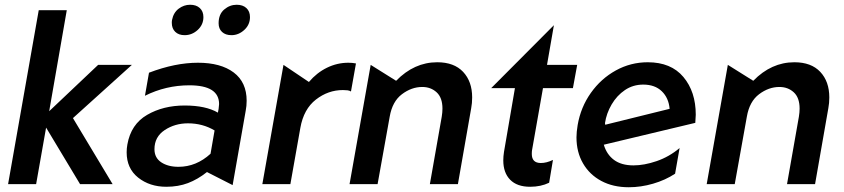

<svg xmlns="http://www.w3.org/2000/svg" viewBox="-20 -775 3553 808"><path d="M261 -732H143L14 0H132L174 -238L317 0H454L287 -278L535 -502H393L187 -307Z M731 -73Q687 -73 658.5 -92Q630 -111 630 -147Q630 -199 673 -227.5Q716 -256 771 -256Q833 -256 883 -226L866 -128Q806 -73 731 -73ZM1018 -351Q1018 -429 963.5 -470Q909 -511 813 -511Q717 -511 607 -469L590 -372Q678 -416 777 -416Q902 -416 902 -337Q902 -331 900 -317L897 -301Q846 -331 757 -331Q667 -331 599 -291.5Q531 -252 516 -167Q513 -151 513 -134Q513 -66 561.5 -27.5Q610 11 680 11Q730 11 771 -4.5Q812 -20 851 -51L959 4L1014 -309Q1018 -329 1018 -351ZM704 -691Q703 -687 703 -679Q703 -655 717.5 -641Q732 -627 757 -627Q788 -627 812 -649Q836 -671 836 -703Q836 -727 821 -741Q806 -755 780 -755Q754 -755 732 -738.5Q710 -722 704 -691ZM900 -677Q900 -654 914.5 -640.5Q929 -627 954 -627Q984 -627 1008 -649Q1032 -671 1032 -703Q1032 -727 1017 -741Q1002 -755 976 -755Q947 -755 923.5 -735Q900 -715 900 -677Z M1446 -511Q1399 -511 1356 -490Q1313 -469 1280 -430L1173 -502L1084 0H1202L1244 -237Q1258 -316 1309.5 -356Q1361 -396 1423 -396Q1433 -396 1442 -395Q1451 -394 1457 -390L1478 -508Q1463 -511 1446 -511Z M1967 -365Q1967 -432 1929 -472.5Q1891 -513 1820 -513Q1723 -513 1647 -435L1540 -502L1451 0H1569L1620 -284Q1631 -348 1671.5 -378.5Q1712 -409 1757 -409Q1793 -409 1817.5 -386.5Q1842 -364 1842 -318Q1842 -302 1839 -284L1789 0H1907L1963 -320Q1967 -341 1967 -365Z M2098 -100Q2098 -48 2127 -18.5Q2156 11 2211 11Q2256 11 2291 -6L2307 -102Q2280 -89 2256 -89Q2218 -89 2218 -127Q2218 -138 2219 -143L2265 -404H2391L2409 -502H2282L2311 -669L2047 -404H2147L2101 -136Q2098 -117 2098 -100Z M2646 -79Q2595 -79 2564 -102Q2533 -125 2521 -166L2906 -258Q2908 -282 2908 -292Q2908 -389 2856 -451Q2804 -513 2706 -513Q2634 -513 2571.5 -478.5Q2509 -444 2466.5 -384Q2424 -324 2411 -249Q2406 -219 2406 -197Q2406 -135 2433.5 -87.5Q2461 -40 2510.5 -13.5Q2560 13 2626 13Q2677 13 2728.5 -2Q2780 -17 2821 -44L2840 -152Q2796 -115 2743.5 -97Q2691 -79 2646 -79ZM2687 -419Q2736 -419 2765 -391Q2794 -363 2798 -317L2527 -250L2526 -257Q2532 -298 2554 -335.5Q2576 -373 2610 -396Q2644 -419 2687 -419Z M3470 -365Q3470 -432 3432 -472.5Q3394 -513 3323 -513Q3226 -513 3150 -435L3043 -502L2954 0H3072L3123 -284Q3134 -348 3174.5 -378.5Q3215 -409 3260 -409Q3296 -409 3320.5 -386.5Q3345 -364 3345 -318Q3345 -302 3342 -284L3292 0H3410L3466 -320Q3470 -341 3470 -365Z"/></svg>

Font: Geom Medium
Style: Italic
Weight: 500
Italic angle: -10°
Version: Version 1.102